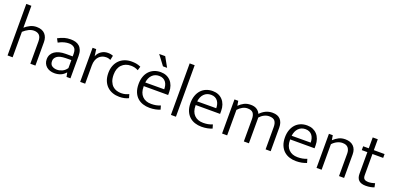

<svg xmlns="http://www.w3.org/2000/svg" viewBox="7 -1594 5133 2487"><g transform="rotate(20 2573.0 -350.5)"><path d="M144 0H74V-710H144V-408Q177 -437 217 -456.5Q257 -476 305 -476Q344 -476 373 -464.5Q402 -453 420.5 -432.5Q439 -412 448.5 -384.5Q458 -357 458 -324V0H388V-305Q388 -366 361.5 -392.5Q335 -419 287 -419Q252 -419 215.5 -401Q179 -383 144 -351Z M600 -428Q647 -453 686.5 -464.5Q726 -476 774 -476Q810 -476 840.5 -467.5Q871 -459 893.5 -439Q916 -419 928.5 -386.5Q941 -354 941 -306V0H887L876 -57H874Q844 -22 805.5 -6.5Q767 9 721 9Q688 9 659.5 -0.5Q631 -10 610.5 -28Q590 -46 578.5 -71Q567 -96 567 -127Q567 -164 582 -192Q597 -220 624.5 -239Q652 -258 690.5 -267.5Q729 -277 776 -277H871V-312Q871 -372 843 -395.5Q815 -419 769 -419Q741 -419 705.5 -410.5Q670 -402 627 -378ZM871 -226 793 -225Q710 -223 675 -196Q640 -169 640 -130Q640 -83 669 -64Q698 -45 738 -45Q773 -45 809 -61.5Q845 -78 871 -116Z M1075 0V-470H1125L1138 -376Q1155 -421 1195 -448.5Q1235 -476 1286 -476Q1311 -476 1329 -472Q1347 -468 1358 -463L1345 -401Q1333 -407 1318 -411Q1303 -415 1283 -415Q1254 -415 1229 -404.5Q1204 -394 1185 -374Q1166 -354 1155 -323Q1144 -292 1144 -252V0Z M1622 -44Q1654 -44 1679 -51Q1704 -58 1727 -69L1742 -18Q1688 9 1615 9Q1566 9 1523 -6Q1480 -21 1447.5 -51.5Q1415 -82 1396.5 -127.5Q1378 -173 1378 -234Q1378 -290 1395.5 -335Q1413 -380 1444.5 -411.5Q1476 -443 1519 -459.5Q1562 -476 1614 -476Q1645 -476 1674.5 -471.5Q1704 -467 1740 -451L1724 -397Q1698 -411 1673.5 -416.5Q1649 -422 1623 -422Q1545 -422 1497.5 -373Q1450 -324 1450 -237Q1450 -182 1465 -145Q1480 -108 1504 -85.5Q1528 -63 1559 -53.5Q1590 -44 1622 -44Z M2204 -230H1868V-221Q1868 -138 1912.5 -92Q1957 -46 2035 -46Q2070 -46 2100 -51.5Q2130 -57 2162 -70L2177 -18Q2150 -6 2112 1.5Q2074 9 2032 9Q1983 9 1940 -5Q1897 -19 1864.5 -48.5Q1832 -78 1813.5 -124Q1795 -170 1795 -234Q1795 -289 1810.5 -334Q1826 -379 1855 -410.5Q1884 -442 1924.5 -459Q1965 -476 2015 -476Q2058 -476 2092.5 -461.5Q2127 -447 2152 -420Q2177 -393 2190.5 -355Q2204 -317 2204 -271ZM2131 -282Q2131 -310 2124.5 -335.5Q2118 -361 2103.5 -380.5Q2089 -400 2066 -411.5Q2043 -423 2011 -423Q1953 -423 1915.5 -385Q1878 -347 1870 -281ZM1996 -690 2071 -556H2014L1913 -690Z M2326 0V-710H2395V0Z M2920 -230H2584V-221Q2584 -138 2629 -92Q2674 -46 2752 -46Q2787 -46 2817 -51.5Q2847 -57 2879 -70L2894 -18Q2866 -6 2828.5 1.5Q2791 9 2749 9Q2700 9 2657 -5Q2614 -19 2581.5 -48.5Q2549 -78 2530 -124Q2511 -170 2511 -234Q2511 -289 2527 -334Q2543 -379 2571.5 -410.5Q2600 -442 2640.5 -459Q2681 -476 2731 -476Q2774 -476 2808.5 -461.5Q2843 -447 2868 -420Q2893 -393 2906.5 -355Q2920 -317 2920 -271ZM2848 -282Q2848 -310 2841 -335.5Q2834 -361 2819.5 -380.5Q2805 -400 2782 -411.5Q2759 -423 2727 -423Q2669 -423 2631.5 -385Q2594 -347 2586 -281Z M3101 0H3031V-470H3083L3094 -405Q3127 -438 3165 -457.5Q3203 -477 3256 -477Q3306 -477 3338 -456.5Q3370 -436 3386 -400Q3421 -437 3463 -457Q3505 -477 3556 -477Q3628 -477 3664.5 -436.5Q3701 -396 3701 -324V0H3631V-308Q3631 -362 3608.5 -390.5Q3586 -419 3529 -419Q3495 -419 3461 -402Q3427 -385 3400 -354Q3401 -347 3401 -339Q3401 -331 3401 -324V0H3331V-308Q3331 -362 3309 -390.5Q3287 -419 3231 -419Q3196 -419 3162.5 -401Q3129 -383 3101 -351Z M4222 -230H3886V-221Q3886 -138 3931 -92Q3976 -46 4054 -46Q4089 -46 4119 -51.5Q4149 -57 4181 -70L4196 -18Q4168 -6 4130.5 1.5Q4093 9 4051 9Q4002 9 3959 -5Q3916 -19 3883.5 -48.5Q3851 -78 3832 -124Q3813 -170 3813 -234Q3813 -289 3829 -334Q3845 -379 3873.5 -410.5Q3902 -442 3942.5 -459Q3983 -476 4033 -476Q4076 -476 4110.5 -461.5Q4145 -447 4170 -420Q4195 -393 4208.5 -355Q4222 -317 4222 -271ZM4150 -282Q4150 -310 4143 -335.5Q4136 -361 4121.5 -380.5Q4107 -400 4084 -411.5Q4061 -423 4029 -423Q3971 -423 3933.5 -385Q3896 -347 3888 -281Z M4403 0H4333V-470H4386L4397 -405Q4432 -438 4470.5 -457Q4509 -476 4559 -476Q4631 -476 4672 -436Q4713 -396 4713 -324V0H4643V-311Q4643 -358 4619 -388.5Q4595 -419 4539 -419Q4504 -419 4468 -401.5Q4432 -384 4403 -352Z M5100 -417H4952V-126Q4952 -85 4971.5 -71Q4991 -57 5023 -57Q5048 -57 5072 -62Q5096 -67 5114 -73L5125 -20Q5105 -12 5075 -6Q5045 0 5010 0Q4882 0 4882 -117V-417H4805V-470H4882V-620H4952V-470H5100Z"/></g></svg>

Font: Mukta Mahee Light
Style: Regular
Weight: 300
Designer: Shuchita Grover, Noopur Datye, Girish Dalvi, Yashodeep Gholap
Foundry: Ek Type
Version: Version 2.538;PS 1.000;hotconv 16.6.51;makeotf.lib2.5.65220;